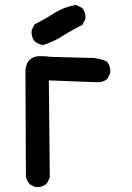

<svg xmlns="http://www.w3.org/2000/svg" viewBox="-20 -755 540 785"><path d="M122.6 8.8 103 -1 101.1 -2 100.1 -3.4Q94.2 -10.3 90.6 -18.6Q86.9 -26.9 85.9 -36.1V-36.6V-37.1L84 -465.8V-466.3V-466.8Q85 -477.5 87.6 -486.3Q90.3 -495.1 94.7 -502.4Q104 -517.1 123.5 -522.9Q141.6 -528.3 188.5 -522.5L335 -518.6Q379.9 -520.5 415.5 -503.9L417.5 -502.9L418.9 -501Q433.1 -482.4 430.7 -457V-455.1L429.7 -453.6L419.9 -434.1L418.9 -432.1L417 -430.7Q398.4 -417 373.5 -418.9L179.7 -426.3L183.6 -31.2V-28.8L182.6 -26.9L172.9 -7.3L171.9 -5.9L170.4 -4.4Q151.9 12.2 126 9.8H124ZM155.3 -571.3Q136.7 -573.7 122.6 -585.4L122.1 -585.9L121.1 -586.9Q106.9 -604.5 109.4 -629.9V-631.8L110.4 -633.3L120.1 -652.8L121.6 -655.8L124.5 -657.2Q163.1 -676.3 200.7 -700.7Q240.7 -726.1 287.6 -734.4L290.5 -734.9L293.5 -733.4L314 -723.6L315.4 -722.7L316.9 -721.2Q331.5 -704.6 329.1 -678.7V-676.8L328.1 -675.3L318.4 -655.8L316.9 -652.8L314 -651.4Q308.1 -648.4 302.5 -645.8Q296.9 -643.1 291.5 -640.1Q286.1 -637.2 280.8 -634.3Q275.4 -631.3 270 -628.2Q264.6 -625 259.3 -622.1Q253.9 -619.1 248.8 -616Q243.7 -612.8 238.8 -609.4Q229.5 -603.5 219.7 -598.1Q210 -592.8 200.2 -588.1Q190.4 -583.5 180.2 -579.3Q169.9 -575.2 159.2 -571.8L157.2 -571.3Z"/></svg>

Font: NaikaiFont
Style: Bold
Weight: 700
Version: Version 1.89